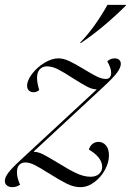

<svg xmlns="http://www.w3.org/2000/svg" viewBox="-42 -761 540 793"><path d="M357 -391V-392Q339 -392 318 -403Q297 -414 259 -438Q221 -463 197 -475Q173 -487 152 -487Q134 -487 122.5 -475Q111 -463 111 -439Q111 -419 120 -389Q109 -380 97 -380Q85 -380 77.5 -387Q70 -394 70 -407Q70 -429 90.5 -456Q111 -483 141.5 -501.5Q172 -520 199 -520Q220 -520 244.5 -508.5Q269 -497 305 -475Q336 -456 357 -445.5Q378 -435 395 -435Q417 -435 417 -461Q417 -480 401 -508Q415 -520 432 -520Q443 -520 450 -514Q457 -508 457 -497Q457 -482 441.5 -461Q426 -440 386 -403L98 -136V-134Q115 -134 136 -123.5Q157 -113 196 -89Q241 -61 272.5 -46Q304 -31 332 -31Q354 -31 367 -42.5Q380 -54 380 -72Q380 -92 365 -110.5Q350 -129 325 -143Q329 -157 339.5 -166Q350 -175 365 -175Q383 -175 395.5 -160.5Q408 -146 408 -119Q408 -90 391.5 -59.5Q375 -29 347.5 -8.5Q320 12 290 12Q263 12 234.5 -2Q206 -16 160 -45Q122 -69 101 -79.5Q80 -90 63 -90Q47 -90 37.5 -80Q28 -70 28 -50Q28 -26 41 2Q25 12 10 12Q-5 12 -13.5 5Q-22 -2 -22 -14Q-22 -28 -8 -47Q6 -66 44 -101ZM402 -741H478V-738Q384 -645 293 -584H288Q348 -645 402 -741Z"/></svg>

Font: Nyght Serif Light Italic
Style: Regular
Weight: 300
Italic angle: -16°
Designer: Maksym Kobuzan
Version: Version 0.410